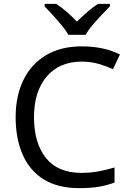

<svg xmlns="http://www.w3.org/2000/svg" viewBox="-20 -964 672 994"><path d="M403 -645Q288 -645 222 -568Q156 -491 156 -357Q156 -224 217.5 -146.5Q279 -69 402 -69Q449 -69 491 -77Q533 -85 573 -97V-19Q533 -4 490.5 3Q448 10 389 10Q280 10 207 -35Q134 -80 97.5 -163Q61 -246 61 -358Q61 -466 100.5 -548.5Q140 -631 217 -677.5Q294 -724 404 -724Q517 -724 601 -682L565 -606Q532 -621 491.5 -633Q451 -645 403 -645ZM334 -784Q321 -807 299 -833.5Q277 -860 253 -886Q229 -912 211 -931V-944H271Q297 -927 325 -903Q353 -879 378 -852Q405 -879 433 -903Q461 -927 487 -944H549V-931Q530 -912 505.5 -886Q481 -860 458.5 -833.5Q436 -807 424 -784Z"/></svg>

Font: Noto Sans
Style: Regular
Weight: 400
Designer: Monotype Design Team
Foundry: Monotype Imaging Inc.
Version: Version 2.007